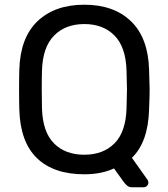

<svg xmlns="http://www.w3.org/2000/svg" viewBox="-20 -730 715 815"><path d="M62 -434.1Q65.9 -570.3 139.4 -640.1Q212.9 -710 337.9 -710Q462.9 -710 535.9 -639.9Q608.9 -569.8 612.8 -434.1Q614.7 -376 615.2 -350.1Q615.2 -325.2 612.8 -265.1Q608.9 -127 540 -60.1L606.9 34.2Q609.9 40 609.9 44.9Q609.9 52.7 604 58.8Q598.1 64.9 589.8 64.9H539.1Q527.8 64.9 520 58.3Q512.2 51.8 504.9 42L463.9 -15.1Q410.6 9.8 337.9 9.8Q208 9.8 137 -58.6Q65.9 -127 62 -265.1Q61 -294.9 61 -350.1Q61 -405.3 62 -434.1ZM157.2 -350.1Q157.2 -300.3 158.2 -270Q161.1 -169.9 209 -121.6Q256.8 -73.2 337.9 -73.2Q418 -73.2 466.1 -121.6Q514.2 -169.9 517.1 -270Q519 -330.1 519 -350.1Q519 -372.1 517.1 -430.2Q514.2 -530.3 466.1 -579.1Q418 -627.9 337.9 -627.9Q257.8 -627.9 209.5 -578.9Q161.1 -529.8 158.2 -430.2Q157.2 -401.4 157.2 -350.1Z"/></svg>

Font: Rubik AZ
Style: Regular
Weight: 400
Designer: Hubert and Fischer
Foundry: Hubert & Fischer
Version: Version 2.000